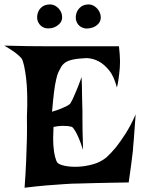

<svg xmlns="http://www.w3.org/2000/svg" viewBox="-60 -878 678 888"><path d="M-40 -667Q28.3 -665 73.7 -664.6Q119.1 -664.1 147.5 -664.1H199.2H490.2Q492.2 -644.5 493.7 -626.5Q495.1 -608.4 495.1 -594.7Q495.1 -578.1 494.1 -564.5Q493.2 -550.8 491.2 -535.2Q489.3 -521.5 487.3 -505.9Q485.4 -490.2 480.5 -473.6Q466.8 -526.4 443.8 -553.7Q420.9 -581.1 397.5 -593.8Q370.1 -608.4 339.8 -609.4Q299.8 -607.4 277.3 -602.5Q254.9 -597.7 242.2 -588.9Q229.5 -580.1 223.1 -568.8Q216.8 -557.6 210 -543.9Q204.1 -532.2 199.2 -507.8Q194.3 -487.3 189.9 -452.1Q185.5 -417 180.7 -361.3Q207 -369.1 223.1 -376Q239.3 -382.8 249 -387.7Q259.8 -393.6 264.6 -398.4Q268.6 -404.3 276.4 -419.9Q282.2 -433.6 292.5 -457Q302.7 -480.5 317.4 -521.5Q319.3 -476.6 319.3 -446.8Q319.3 -417 320.3 -398.4Q320.3 -377 321.3 -364.3V-327.1Q321.3 -306.6 321.8 -272Q322.3 -237.3 324.2 -184.6Q312.5 -220.7 303.2 -241.7Q293.9 -262.7 287.1 -273.4Q279.3 -286.1 273.4 -291Q266.6 -293 254.9 -294.9Q244.1 -295.9 228 -295.9Q211.9 -295.9 187.5 -291Q184.6 -237.3 187 -204.6Q189.5 -171.9 194.3 -154.3Q199.2 -133.8 206.1 -125Q214.8 -116.2 241.2 -110.8Q267.6 -105.5 301.3 -106.9Q335 -108.4 370.1 -118.2Q405.3 -127.9 432.6 -150.4Q453.1 -168.9 476.6 -197.3Q496.1 -221.7 520 -258.8Q543.9 -295.9 567.4 -348.6Q563.5 -304.7 562 -275.9Q560.5 -247.1 558.6 -229.5Q556.6 -209 555.7 -198.2Q555.7 -186.5 552.7 -165Q550.8 -146.5 546.4 -114.7Q542 -83 535.2 -34.2Q489.3 -33.2 448.2 -32.7Q407.2 -32.2 376 -31.2Q338.9 -30.3 307.6 -29.3Q275.4 -29.3 236.3 -26.4Q202.1 -24.4 155.8 -20.5Q109.4 -16.6 53.7 -9.8Q58.6 -76.2 61 -135.3Q63.5 -194.3 64.5 -239.3Q65.4 -292 64.5 -336.9Q69.3 -449.2 60.5 -518.6Q51.8 -587.9 40 -607.4Q34.2 -614.3 23.4 -624Q14.6 -631.8 -1 -642.6Q-16.6 -653.3 -40 -667ZM168 -857.4Q185.5 -858.4 199.7 -848.6Q213.9 -838.9 221.2 -824.2Q228.5 -809.6 227.1 -793.5Q225.6 -777.3 212.9 -765.6Q191.4 -746.1 163.1 -746.6Q134.8 -747.1 120.1 -769.5Q112.3 -781.2 111.8 -795.9Q111.3 -810.5 117.2 -824.2Q123 -837.9 135.7 -847.2Q148.4 -856.4 168 -857.4ZM346.7 -857.4Q364.3 -858.4 378.4 -848.1Q392.6 -837.9 399.9 -823.2Q407.2 -808.6 405.8 -792.5Q404.3 -776.4 391.6 -764.6Q380.9 -754.9 367.7 -750.5Q354.5 -746.1 341.8 -746.1Q329.1 -746.1 317.4 -752Q305.7 -757.8 298.8 -768.6Q291 -780.3 290.5 -794.9Q290 -809.6 295.9 -823.2Q301.8 -836.9 314.5 -846.7Q327.1 -856.4 346.7 -857.4Z"/></svg>

Font: Irish Grover
Style: Regular
Weight: 400
Designer: Squid
Foundry: Font Diner, Inc DBA Sideshow
Version: Version 1.000